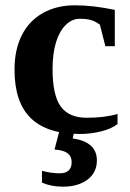

<svg xmlns="http://www.w3.org/2000/svg" viewBox="-20 -491 484 717"><path d="M418.9 -27.8Q397 -10.3 358.2 -0.5Q319.3 9.3 278.3 9.3Q155.8 9.3 95 -49.8Q34.2 -108.9 34.2 -230.5Q34.2 -306.2 61.8 -360.1Q89.4 -414.1 140.6 -442.6Q191.9 -471.2 259.8 -471.2Q328.1 -471.2 408.7 -454.1V-318.4H373.5L353 -398.9Q336.4 -411.1 320.3 -416Q304.2 -420.9 277.8 -420.9Q249 -420.9 225.6 -397.9Q202.1 -375 189.2 -333.3Q176.3 -291.5 176.3 -233.4Q176.3 -135.3 206.8 -93.3Q237.3 -51.3 303.7 -51.3Q371.1 -51.3 418.9 -65.4ZM214.8 206.1Q170.9 206.1 136.7 190.9V147Q171.9 156.2 202.6 156.2Q247.6 156.2 247.6 114.3Q247.6 92.8 232.4 81.3Q217.3 69.8 183.6 67.4L208.5 -27.8H262.7L251.5 25.9Q341.8 39.1 341.8 107.9Q341.8 153.8 306.6 179.9Q271.5 206.1 214.8 206.1Z"/></svg>

Font: Tinos
Style: Bold
Weight: 700
Designer: Steve Matteson
Foundry: Monotype Imaging Inc.
Version: Version 1.23